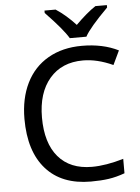

<svg xmlns="http://www.w3.org/2000/svg" viewBox="-61 -978 755 1036"><g transform="rotate(-5 316.0 -460.5)"><path d="M402.8 -645Q287.6 -645 221.7 -567.9Q155.8 -490.7 155.8 -356.9Q155.8 -218.8 219.7 -143.8Q283.7 -68.8 401.9 -68.8Q478 -68.8 573.2 -97.2V-19Q527.8 -2.4 485.8 3.7Q443.8 9.8 389.2 9.8Q231.4 9.8 146.2 -86.2Q61 -182.1 61 -357.9Q61 -468.3 101.8 -551.3Q142.6 -634.3 220.5 -679.2Q298.3 -724.1 403.8 -724.1Q517.1 -724.1 601.1 -682.1L564.9 -606Q479.5 -645 402.8 -645ZM219.7 -931.2H279.8Q335.4 -895 386.7 -838.9Q448.2 -900.4 495.6 -931.2H557.6V-918Q457.5 -817.9 432.6 -771H342.8Q313.5 -820.8 219.7 -918Z"/></g></svg>

Font: NotoSans
Style: Regular
Weight: 400
Designer: Monotype Design team
Foundry: Monotype Imaging Inc.
Version: Version 1.04; ttfautohint (v1.4.1)